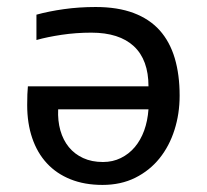

<svg xmlns="http://www.w3.org/2000/svg" viewBox="-20 -519 590 548"><path d="M57.6 -219.2Q57.6 -237.3 58.1 -249.5Q58.6 -261.7 59.6 -272.5H403.8Q403.8 -348.1 362.1 -387Q320.3 -425.8 240.7 -425.8Q197.3 -425.8 156.2 -419.7Q115.2 -413.6 84 -404.8V-477.1Q119.1 -486.8 162.4 -492.9Q205.6 -499 252.9 -499Q315.9 -499 361.3 -481.9Q406.7 -464.8 435.8 -432.4Q464.8 -399.9 478.8 -352.8Q492.7 -305.7 492.7 -246.1Q492.7 -194.3 478 -148.2Q463.4 -102.1 435.3 -67.1Q407.2 -32.2 366.2 -11.7Q325.2 8.8 272.5 8.8Q221.2 8.8 181.2 -7.3Q141.1 -23.4 113.8 -53Q86.4 -82.5 72 -124.8Q57.6 -167 57.6 -219.2ZM146 -207Q144.5 -174.3 152.3 -146.7Q160.2 -119.1 176.5 -99.1Q192.9 -79.1 217.3 -67.9Q241.7 -56.6 273.9 -56.6Q301.8 -56.6 324.7 -67.9Q347.7 -79.1 364.5 -98.9Q381.3 -118.7 391.4 -146.2Q401.4 -173.8 403.8 -207Z"/></svg>

Font: Code New Roman
Style: Regular
Weight: 400
Monospace: yes
Designer: Sam Radian
Foundry: Code New Roman
Version: Version 2.00 November 29, 2014